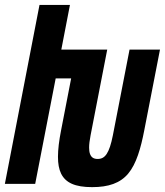

<svg xmlns="http://www.w3.org/2000/svg" viewBox="-51 -749 673 782"><path d="M324.2 13.2C390.6 13.2 438.5 -2.9 471.2 -42C504.4 -81.5 522.5 -145.5 536.6 -218.3L600.6 -546.9H476.6L408.7 -197.8C401.4 -161.1 393.6 -137.7 383.8 -122.6C374 -107.4 362.3 -101.6 346.7 -101.6C331.1 -101.6 320.8 -107.4 315.4 -122.6C313 -129.4 312 -138.2 312 -147.9C312 -161.6 314 -177.2 317.9 -197.8L385.7 -546.9H198.7L233.9 -729H109.9L-31.2 0H92.3L175.8 -429.7H238.8L197.8 -218.3C189.5 -176.3 185.1 -140.1 185.1 -110.4C185.1 -82.5 189 -60.1 197.8 -42C216.3 -4.4 254.9 13.2 324.2 13.2Z"/></svg>

Font: Hack
Style: Bold Oblique
Weight: 700
Italic angle: -12°
Monospace: yes
Designer: Christopher Simpkins
Foundry: Christopher Simpkins
Version: Version 2.010